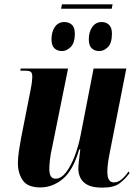

<svg xmlns="http://www.w3.org/2000/svg" viewBox="-20 -850 634 880"><path d="M496 -830 492 -810H260L264 -830ZM435 -616Q413 -616 400 -629Q387 -642 387 -670Q387 -704 403 -726.5Q419 -749 446 -749Q467 -749 480 -736Q493 -723 493 -696Q493 -652 474.5 -634Q456 -616 435 -616ZM265 -616Q242 -616 229 -629Q216 -642 216 -670Q216 -704 231.5 -726.5Q247 -749 275 -749Q296 -749 309.5 -736.5Q323 -724 323 -696Q323 -653 304 -634.5Q285 -616 265 -616ZM449 10Q405 10 381.5 -2.5Q358 -15 348.5 -35Q339 -55 339 -76Q339 -87 341 -105.5Q343 -124 345 -141Q347 -158 348 -165H343Q315 -69 268 -30Q221 9 165 9Q106 9 84 -24Q62 -57 62 -102Q62 -125 66.5 -156.5Q71 -188 76 -214L120 -437Q125 -462 126.5 -476Q128 -490 128 -498Q128 -513 122.5 -519.5Q117 -526 93 -526H73L75 -536H292L219 -175Q212 -146 209 -118.5Q206 -91 206 -77Q206 -52 213.5 -41.5Q221 -31 235 -31Q260 -31 282.5 -60Q305 -89 322.5 -135Q340 -181 350 -233L409 -536H559L482 -145Q472 -95 472 -63Q472 -14 502 -14Q521 -14 538 -28.5Q555 -43 569 -64L574 -57Q553 -28 527 -9Q501 10 449 10Z"/></svg>

Font: Noto Serif Display ExtraCondensed ExtraBold
Style: Italic
Weight: 800
Width: 2
Italic angle: -12°
Designer: Monotype Design Team
Foundry: Monotype Imaging Inc.
Version: Version 2.009